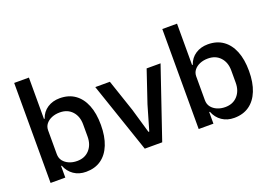

<svg xmlns="http://www.w3.org/2000/svg" viewBox="-103 -1032 1895 1335"><g transform="rotate(-20 844.0 -364.0)"><path d="M78 0V-740H187V-434H192Q208 -481 247 -506.5Q286 -532 338 -532Q404 -532 450 -499.5Q496 -467 520.5 -406.5Q545 -346 545 -260Q545 -175 520.5 -114Q496 -53 450 -20.5Q404 12 338 12Q286 12 248 -14Q210 -40 192 -86H187V0ZM305 -80Q362 -80 396 -117.5Q430 -155 430 -215V-305Q430 -365 396 -402Q362 -439 305 -439Q272 -439 245.5 -428Q219 -417 203 -397Q187 -377 187 -350V-174Q187 -144 203 -123.5Q219 -103 245.5 -91.5Q272 -80 305 -80Z M904 0H775L598 -520H706L786 -283L839 -101H845L898 -283L978 -520H1081Z M1174 0V-740H1283V-434H1288Q1304 -481 1343 -506.5Q1382 -532 1434 -532Q1500 -532 1546 -499.5Q1592 -467 1616.5 -406.5Q1641 -346 1641 -260Q1641 -175 1616.5 -114Q1592 -53 1546 -20.5Q1500 12 1434 12Q1382 12 1344 -14Q1306 -40 1288 -86H1283V0ZM1401 -80Q1458 -80 1492 -117.5Q1526 -155 1526 -215V-305Q1526 -365 1492 -402Q1458 -439 1401 -439Q1368 -439 1341.5 -428Q1315 -417 1299 -397Q1283 -377 1283 -350V-174Q1283 -144 1299 -123.5Q1315 -103 1341.5 -91.5Q1368 -80 1401 -80Z"/></g></svg>

Font: IBM Plex Sans Medium
Style: Regular
Weight: 500
Designer: Mike Abbink, Paul van der Laan, Pieter van Rosmalen
Foundry: Bold Monday
Version: Version 3.201